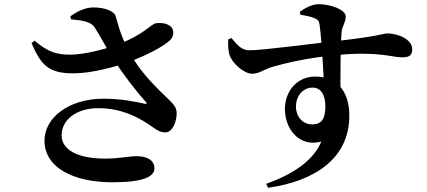

<svg xmlns="http://www.w3.org/2000/svg" viewBox="-20 -823 2040 918"><path d="M517.9 48.5C666 48.5 718.3 21.6 718.3 -17.7C718.3 -60.3 678 -76.2 634 -76.2C594.7 -76.2 553 -64.7 482.8 -64.7C342.7 -64.7 274.6 -111.7 274.6 -175.4C274.6 -250.2 344.5 -305.7 449.3 -305.7C560 -305.7 636.1 -264.1 687.4 -230.8C719.9 -209.5 739.5 -189.9 769.6 -189.9C807.3 -189.9 824.9 -245.7 824.7 -281.4C824.4 -304.4 815.7 -318.7 792.4 -341.7C734.4 -397.9 655.3 -470.7 603.5 -565.9C571.9 -623.2 555.2 -663.2 533.2 -744.9C526.7 -769 483.4 -787.5 426.2 -787.5C385.6 -787.5 347.5 -766.9 316.4 -745.4L319.7 -730.2C377.4 -725.9 415.6 -718.1 432.6 -692.1C456.5 -655.2 492.4 -587.1 522.3 -539.5C569.5 -466.4 633.2 -384.7 675.7 -337.3C685.3 -327.4 682.6 -324.9 670.7 -327.2C632.2 -335.9 560.7 -351.1 474.4 -351.1C312.2 -351.1 192.8 -262.9 192.8 -150.4C192.8 -22.3 329.2 48.5 517.9 48.5ZM336.6 -472.5C416.7 -473.2 523.7 -500.9 591.4 -525.5C675.2 -555.5 759.9 -599.1 792.9 -630.6C811.5 -648.6 814.1 -676.7 798.6 -693.7C782.4 -712 749.5 -715.2 725.2 -711.8C700.5 -706.7 665.9 -656.1 543.3 -610.5C474.2 -584.2 377.6 -562.5 319.5 -561.7C249.6 -561 210 -574.3 145.2 -628.4L130.6 -616.9C175.7 -514.4 209.3 -470.3 336.6 -472.5Z M1253 55.9 1261.5 74.9C1480.7 44 1650.2 -62.7 1650.2 -270.1C1650.2 -369.4 1606.1 -456.9 1485.7 -456.9C1403.7 -456.9 1342.2 -390.1 1342.2 -302C1342.2 -201.4 1415.7 -117.7 1516.3 -146.3C1477.4 -52.2 1375.5 12.1 1253 55.9ZM1472.1 -228.3C1426.1 -228.3 1395 -267.1 1395 -312.3C1395 -364.7 1428.2 -404.2 1475 -404.2C1517.3 -404.2 1535.6 -364.4 1535.6 -314.6C1535.6 -256.9 1519.5 -228.3 1472.1 -228.3ZM1185.4 -470.4C1220.1 -470.4 1240.6 -491.4 1288.2 -505.1C1348.1 -522.1 1462.6 -549.1 1598.7 -560.7C1791 -577.8 1855.5 -548.9 1901.1 -548.9C1931.4 -548.9 1951 -554 1951 -587.9C1951 -634.4 1884.3 -663.2 1831 -663.2C1814.3 -663.2 1793 -649.4 1580 -625.8C1496.8 -617 1225.5 -581.2 1171.9 -582.7C1137.2 -583.4 1121.6 -600.2 1086.3 -641.2L1071.2 -634.6C1070.3 -612.7 1070.3 -585.1 1076.6 -562.8C1087.6 -523.1 1145.7 -470.4 1185.4 -470.4ZM1528.6 -418.4 1609.2 -340.6C1605.8 -443.1 1608.9 -624.6 1613.3 -671.6C1615.8 -696.1 1633 -717.1 1633 -744.2C1633 -776.9 1560.8 -803 1504.2 -803C1471 -803 1437.6 -783.8 1414.3 -766.9L1415.8 -752.6C1443.6 -748.2 1467.6 -743.1 1484.5 -735.8C1500.5 -728.8 1505.5 -722.4 1507.9 -705C1517.8 -637.7 1527.9 -456.3 1528.6 -418.4Z"/></svg>

Font: Source Han Serif TW VF
Style: Regular
Weight: 250
Designer: Ryoko NISHIZUKA 西塚涼子 (kana & ideographs); Frank Grießhammer (Latin, Greek & Cyrillic); Wenlong ZHANG 张文龙 (bopomofo); San
Foundry: Adobe
Version: Version 2.002;hotconv 1.1.0;makeotfexe 2.6.0